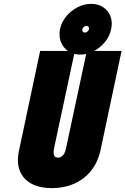

<svg xmlns="http://www.w3.org/2000/svg" viewBox="-20 -964 650 995"><path d="M453 -944Q416 -944 382 -926.5Q348 -909 323.5 -879.5Q299 -850 291 -813Q284 -777 295.5 -747Q307 -717 333.5 -699Q360 -681 396 -681Q433 -681 466.5 -699Q500 -717 524.5 -747Q549 -777 556 -813Q564 -850 552.5 -879.5Q541 -909 515 -926.5Q489 -944 453 -944ZM428 -830Q435 -830 439 -824Q443 -820 441 -813Q440 -809 438 -805.5Q436 -802 432 -800Q430 -799 426.5 -797Q423 -795 420 -795Q417 -795 414 -796.5Q411 -798 409 -800Q408 -802 407 -805.5Q406 -809 407 -813Q408 -817 410 -820Q412 -823 415 -825Q418 -827 421.5 -828.5Q425 -830 428 -830ZM501 -186 610 -700H430L322 -195Q319 -179 313 -168.5Q307 -158 299 -152.5Q291 -147 281 -147Q271 -147 265 -152Q259 -157 258 -167.5Q257 -178 260 -195L368 -700H188L79 -186Q65 -122 83 -78Q101 -34 144 -11.5Q187 11 249 11Q311 11 363 -11.5Q415 -34 451 -78Q487 -122 501 -186Z"/></svg>

Font: Advent Pro Black
Style: Italic
Weight: 900
Italic angle: -12°
Version: Version 3.000